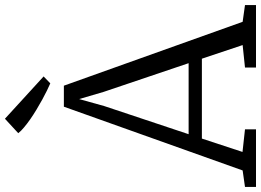

<svg xmlns="http://www.w3.org/2000/svg" viewBox="-166 -865 1020 750"><g transform="rotate(-90 344.0 -490.0)"><path d="M472.2 -263.2 359.9 -595.7 332 -690.9 304.7 -592.8 194.8 -263.2ZM-11.2 -43 53.2 -52.2 302.2 -750.5H384.3L633.8 -52.2L699.2 -43V0H455.1V-43L543 -52.2L489.7 -211.4H177.7L125.5 -52.7L213.9 -43V0H-11.2ZM393.1 -803.7Q381.3 -808.6 365 -816.7Q348.6 -824.7 329.8 -835Q311 -845.2 291.3 -857.2Q271.5 -869.1 253.9 -881.3Q236.3 -893.6 221.7 -905.8Q207 -918 198.7 -928.7L254.9 -980.5H255.4L420.4 -829.6L393.6 -803.7Z"/></g></svg>

Font: MerriweatherLight
Style: Regular
Weight: 300
Designer: Eben Sorkin ( sorkintype@gmail.com )
Foundry: Eben Sorkin
Version: Version 1.055; ttfautohint (v1.4.1)